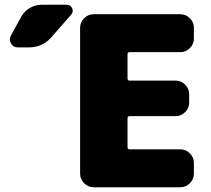

<svg xmlns="http://www.w3.org/2000/svg" viewBox="-20 -790 892 810"><path d="M741 -730Q764 -730 781 -713Q798 -696 798 -673V-627Q798 -604 781 -587Q764 -570 741 -570H527Q518 -570 518 -562V-459Q518 -450 527 -450H721Q744 -450 761 -433Q778 -416 778 -393V-357Q778 -334 761 -317Q744 -300 721 -300H527Q518 -300 518 -291V-168Q518 -160 527 -160H741Q764 -160 781 -143Q798 -126 798 -103V-57Q798 -34 781 -17Q764 0 741 0H375Q352 0 335 -17Q318 -34 318 -57V-673Q318 -696 335 -713Q352 -730 375 -730ZM261 -770Q278 -770 284.5 -755Q291 -740 280 -728L196 -632Q159 -590 101 -590H55Q36 -590 26.5 -606.5Q17 -623 26 -640L70 -720Q83 -743 106 -756.5Q129 -770 155 -770Z"/></svg>

Font: Rounded Mplus 1c Black
Style: Regular
Weight: 900
Version: Version 1.059.20150529